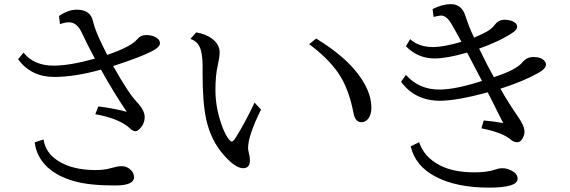

<svg xmlns="http://www.w3.org/2000/svg" viewBox="-20 -839 2710 913"><path d="M260.7 -763.2Q304.7 -793 345.2 -793Q410.6 -793 422.4 -737.3Q431.6 -695.8 468.8 -620.1Q485.4 -585.9 489.7 -578.1Q602.5 -615.7 633.8 -653.8Q648.9 -672.4 676.3 -672.4Q701.7 -672.4 721.7 -661.1Q740.7 -650.4 740.7 -633.3Q740.7 -615.2 702.1 -595.2Q648.9 -567.4 518.1 -524.9Q591.8 -394.5 628.9 -356Q668 -314.9 668 -283.2Q668 -250.5 645 -227.1Q633.3 -214.8 623.5 -214.8Q612.8 -214.8 598.6 -228Q548.3 -275.4 433.1 -295.9L447.8 -333Q525.9 -323.2 583 -307.1Q525.4 -391.1 460 -507.8Q335 -473.1 237.3 -473.1Q128.4 -473.1 65.9 -557.1L91.8 -588.9Q141.1 -526.9 234.9 -526.9Q312 -526.9 431.2 -560.1Q388.7 -639.6 370.1 -681.2Q346.7 -732.9 309.1 -732.9Q289.1 -732.9 265.1 -724.1ZM187 -175.8Q196.8 -112.3 254.4 -75.2Q323.7 -30.3 434.6 -30.3Q476.6 -30.3 507.3 -39.6Q539.6 -48.8 558.1 -48.8Q578.1 -48.8 593.3 -38.1Q617.2 -21 617.2 3.9Q617.2 43 527.8 43Q407.2 43 335.9 23.4Q241.7 -2.4 191.9 -58.1Q151.9 -103.5 145 -162.1Z M1221.2 -317.9Q1159.7 -194.3 1159.7 -135.3Q1159.7 -126.5 1162.6 -114.7Q1168.5 -93.3 1168.5 -76.7Q1168.5 -39.1 1136.2 -39.1Q1098.1 -39.1 1041 -105.5Q982.4 -172.9 960.4 -272Q943.4 -351.1 943.4 -486.3V-525.9Q943.4 -585.9 929.2 -616.2Q916 -644 885.3 -653.8L913.1 -685.1Q958.5 -677.2 987.3 -655.8Q1024.4 -628.9 1024.4 -589.8Q1024.4 -567.9 1015.6 -528.8Q1004.4 -481.4 1004.4 -410.6Q1004.4 -320.8 1039.6 -230Q1052.7 -196.8 1068.4 -176.8Q1076.7 -166 1082 -166Q1089.4 -166 1102.5 -187Q1149.4 -263.2 1190.4 -351.1ZM1483.4 -655.8Q1603.5 -582 1667.5 -505.9Q1746.1 -412.1 1746.1 -326.7Q1746.1 -294.4 1730.5 -273.9Q1717.3 -257.8 1698.2 -257.8Q1669.4 -257.8 1661.1 -300.8Q1638.7 -418.5 1588.9 -491.2Q1540.5 -562 1450.2 -628.9Z M2037.1 -795.9Q2083.5 -819.3 2123.5 -819.3Q2175.8 -819.3 2193.4 -762.7Q2209.5 -711.9 2234.4 -660.2Q2277.3 -678.7 2294.4 -688.5Q2318.4 -702.1 2333 -721.2Q2351.1 -745.1 2378.9 -745.1Q2410.6 -745.1 2429.2 -731Q2439 -723.1 2439 -711.9Q2439 -698.2 2420.4 -685.5Q2357.4 -642.6 2258.3 -607.9Q2295.9 -530.3 2328.1 -472.2Q2434.1 -505.9 2464.4 -543Q2484.4 -567.9 2517.1 -567.9Q2554.7 -567.9 2570.3 -547.9Q2576.2 -540.5 2576.2 -531.7Q2576.2 -512.2 2539.1 -491.7Q2470.7 -453.1 2359.4 -417Q2398.9 -348.1 2443.8 -283.2Q2474.1 -239.7 2474.1 -212.9Q2474.1 -196.3 2463.9 -178.7Q2454.6 -162.6 2439 -162.6Q2422.9 -162.6 2409.2 -174.8Q2370.6 -208.5 2269 -229L2280.3 -266.1Q2326.2 -262.2 2373 -253.9L2366.7 -266.1L2347.2 -304.7L2327.1 -344.7L2306.2 -386.2L2299.3 -399.9Q2150.9 -359.9 2072.3 -359.9Q1953.6 -359.9 1887.2 -450.2L1910.2 -482.9Q1972.2 -413.1 2068.8 -413.1Q2145 -413.1 2272 -454.1L2268.6 -460.4Q2235.4 -524.4 2206.1 -579.6L2201.2 -588.9Q2105 -561 2045.9 -561Q1967.8 -561 1910.2 -619.1L1930.2 -652.8Q1971.2 -615.2 2040.5 -615.2Q2087.9 -615.2 2174.3 -640.1Q2150.9 -683.6 2129.4 -720.7Q2104.5 -765.1 2077.6 -765.1Q2067.9 -765.1 2042 -758.3ZM1973.1 -163.1Q1996.1 -91.8 2072.8 -52.2Q2137.2 -19.5 2235.8 -19.5Q2296.9 -19.5 2335 -32.7Q2352.5 -39.1 2367.7 -39.1Q2395 -39.1 2418.5 -24.4Q2441.4 -10.3 2441.4 11.2Q2441.4 53.2 2305.7 53.2Q2148.9 53.2 2049.3 0Q1954.6 -50.3 1933.1 -143.1Z"/></svg>

Font: BIZ UDPMincho
Style: Regular
Weight: 400
Designer: TypeBank Co., Ltd.
Foundry: Morisawa Inc.
Version: Version 1.06